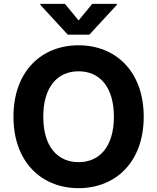

<svg xmlns="http://www.w3.org/2000/svg" viewBox="-20 -974 822 1004"><path d="M319.6 -953.8H190.7V-948.9L334.5 -792.6H447.1L591.3 -948.9V-953.8H462.4L391 -867.2ZM731.5 -363.6C731.5 -601.6 583.8 -737.2 391 -737.2C197.1 -737.2 50.4 -601.6 50.4 -363.6C50.4 -126.8 197.1 9.9 391 9.9C583.8 9.9 731.5 -125.7 731.5 -363.6ZM575.6 -363.6C575.6 -209.5 502.5 -126.1 391 -126.1C279.1 -126.1 206.3 -209.5 206.3 -363.6C206.3 -517.8 279.1 -601.2 391 -601.2C502.5 -601.2 575.6 -517.8 575.6 -363.6Z"/></svg>

Font: TID UI
Style: Bold
Weight: 700
Designer: The TID Project Authors
Foundry: Bakken & Bæck
Version: Version 1.001;hotconv 1.0.109;makeotfexe 2.5.65596